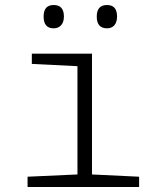

<svg xmlns="http://www.w3.org/2000/svg" viewBox="-20 -746 640 766"><path d="M90 0V-41L289 -50V-482L107 -491V-532H347V-50L535 -41V0ZM407 -633Q366 -633 366 -680Q366 -726 407 -726Q447 -726 447 -680Q447 -658 436.5 -645.5Q426 -633 407 -633ZM194 -633Q154 -633 154 -680Q154 -726 194 -726Q235 -726 235 -680Q235 -658 224 -645.5Q213 -633 194 -633Z"/></svg>

Font: Noto Sans Mono Light
Style: Regular
Weight: 300
Designer: Monotype Design Team
Foundry: Monotype Imaging Inc.
Version: Version 2.014; ttfautohint (v1.8.4.7-5d5b)